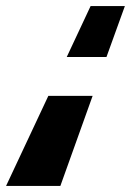

<svg xmlns="http://www.w3.org/2000/svg" viewBox="-34 -613 432 633"><path d="M186 -425H317L377.7 -593H264.7ZM-14 0H165L271.4 -297H125.4Z"/></svg>

Font: Hussar Milosc
Style: Obl
Weight: 700
Foundry: Cannot Into Space Fonts
Version: Version 1.02